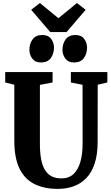

<svg xmlns="http://www.w3.org/2000/svg" viewBox="-20 -1206 715 1234"><path d="M352 8Q262.5 8 199.8 -24Q137 -56 104.5 -124.2Q72 -192.5 72 -300.5V-661.5L13.5 -676V-743H318V-676L236.5 -660.5V-281.5Q236.5 -225.5 244.2 -183.8Q252 -142 268.5 -114.5Q285 -87 311.2 -73.2Q337.5 -59.5 375 -59.5Q423 -59.5 453 -88Q483 -116.5 497 -167.2Q511 -218 511 -285.5L510.5 -661L435.5 -676V-743H670V-676L608 -661.5L607.5 -294.5Q607.5 -213 588.5 -155.2Q569.5 -97.5 534.8 -61.5Q500 -25.5 453.5 -8.8Q407 8 352 8ZM243 -804.5Q206 -804.5 187.5 -829.5Q169 -854.5 169 -885.5Q169 -925 189.5 -953Q210 -981 251.5 -981H252.5Q290 -981 308.5 -956.2Q327 -931.5 327 -900.5Q327 -861 306.5 -832.8Q286 -804.5 244 -804.5ZM455.5 -804.5Q418.5 -804.5 400 -829.5Q381.5 -854.5 381.5 -885.5Q381.5 -925 402 -953Q422.5 -981 464 -981H465Q502.5 -981 521 -956.2Q539.5 -931.5 539.5 -900.5Q539.5 -861 519 -832.8Q498.5 -804.5 456.5 -804.5ZM303 -1000 180.5 -1143 236.5 -1186.5 355.5 -1089 474.5 -1186.5 530.5 -1143 408 -1000Z"/></svg>

Font: Merriweather 24pt SemiCondensed Black
Style: Regular
Weight: 900
Width: 4
Designer: Eben Sorkin
Foundry: Eben Sorkin
Version: Version 2.100